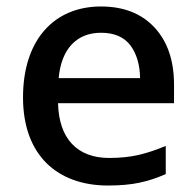

<svg xmlns="http://www.w3.org/2000/svg" viewBox="-20 -569 612 599"><path d="M294.9 -548.8C149.9 -548.8 51.8 -445.8 51.8 -265.1C51.8 -83.5 160.2 9.8 316.9 9.8C355 9.8 387.7 6.8 415 1C442.4 -4.9 469.7 -13.7 497.1 -25.9V-113.8C468.3 -101.6 440.4 -92.3 413.6 -85.9C386.7 -79.6 355.5 -76.2 320.8 -76.2C221.2 -76.2 163.6 -136.2 161.1 -247.1H522.9V-305.2C522.9 -380.4 502.4 -439.9 461.9 -483.4C421.4 -526.9 365.7 -548.8 294.9 -548.8ZM294.9 -466.8C336.4 -466.8 366.7 -453.6 386.7 -427.7C406.2 -401.4 416.5 -367.2 417 -325.2H163.1C170.9 -415.5 218.8 -466.8 294.9 -466.8Z"/></svg>

Font: Noto Reveo Sans
Style: Regular
Weight: 500
Designer: Monotype Design Team
Foundry: Monotype Imaging Inc.
Version: Version 2.007